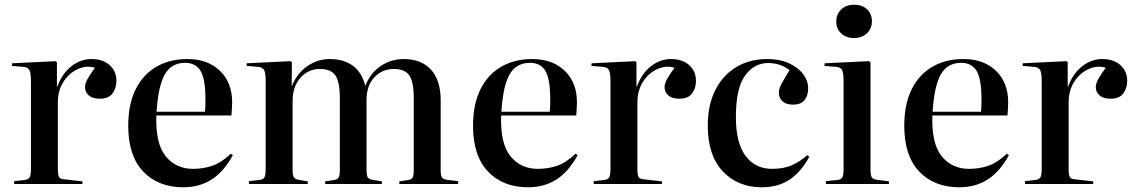

<svg xmlns="http://www.w3.org/2000/svg" viewBox="-20 -779 4808 813"><path d="M40 0V-12L85 -17Q101 -19 106 -29Q111 -39 111 -65V-435Q111 -469 104.5 -482Q98 -495 76 -496L30 -500L31 -511L216 -520L221 -515V-413H223Q244 -469 283 -499Q322 -529 367 -529Q416 -529 444.5 -503Q473 -477 473 -437Q473 -406 456.5 -383.5Q440 -361 403 -361Q371 -361 355.5 -375.5Q340 -390 340 -409Q340 -425 350 -443.5Q360 -462 382 -492Q347 -503 310.5 -487Q274 -471 249.5 -434Q225 -397 225 -345V-63Q225 -40 229.5 -30.5Q234 -21 250 -20L329 -11V0Z M756 14Q650 14 586.5 -52.5Q523 -119 523 -246Q523 -338 554.5 -401Q586 -464 642.5 -496.5Q699 -529 773 -529Q860 -529 911.5 -479Q963 -429 963 -346Q963 -331 962 -318Q961 -305 960 -290H642Q638 -171 681.5 -117.5Q725 -64 797 -64Q839 -64 877.5 -76.5Q916 -89 957 -128L966 -122Q927 -51 875.5 -18.5Q824 14 756 14ZM643 -306H848Q849 -317 849.5 -329.5Q850 -342 850 -357Q850 -444 829.5 -478.5Q809 -513 764 -513Q729 -513 703.5 -494Q678 -475 663 -429.5Q648 -384 643 -306Z M1034 0V-12L1079 -17Q1095 -19 1100 -28.5Q1105 -38 1105 -65V-435Q1105 -469 1098.5 -482Q1092 -495 1070 -496L1024 -500L1025 -511L1210 -520L1216 -515L1215 -415H1216Q1238 -469 1281.5 -499Q1325 -529 1376 -529Q1434 -529 1473 -501.5Q1512 -474 1527 -415Q1547 -469 1591.5 -499Q1636 -529 1689 -529Q1764 -529 1805 -484Q1846 -439 1846 -354V-58Q1846 -35 1852 -27Q1858 -19 1877 -17L1920 -12V0H1671V-11L1704 -16Q1721 -18 1726.5 -26Q1732 -34 1732 -58V-361Q1732 -433 1713 -460Q1694 -487 1648 -487Q1599 -487 1565.5 -452Q1532 -417 1532 -356V-61Q1532 -42 1535.5 -31.5Q1539 -21 1556 -18L1597 -11V0H1357V-11L1390 -16Q1407 -18 1413 -26Q1419 -34 1419 -58V-361Q1419 -433 1400 -460Q1381 -487 1335 -487Q1285 -487 1252 -449.5Q1219 -412 1219 -352V-61Q1219 -38 1223.5 -29.5Q1228 -21 1243 -18L1283 -11V0Z M2216 14Q2110 14 2046.5 -52.5Q1983 -119 1983 -246Q1983 -338 2014.5 -401Q2046 -464 2102.5 -496.5Q2159 -529 2233 -529Q2320 -529 2371.5 -479Q2423 -429 2423 -346Q2423 -331 2422 -318Q2421 -305 2420 -290H2102Q2098 -171 2141.5 -117.5Q2185 -64 2257 -64Q2299 -64 2337.5 -76.5Q2376 -89 2417 -128L2426 -122Q2387 -51 2335.5 -18.5Q2284 14 2216 14ZM2103 -306H2308Q2309 -317 2309.5 -329.5Q2310 -342 2310 -357Q2310 -444 2289.5 -478.5Q2269 -513 2224 -513Q2189 -513 2163.5 -494Q2138 -475 2123 -429.5Q2108 -384 2103 -306Z M2494 0V-12L2539 -17Q2555 -19 2560 -29Q2565 -39 2565 -65V-435Q2565 -469 2558.5 -482Q2552 -495 2530 -496L2484 -500L2485 -511L2670 -520L2675 -515V-413H2677Q2698 -469 2737 -499Q2776 -529 2821 -529Q2870 -529 2898.5 -503Q2927 -477 2927 -437Q2927 -406 2910.5 -383.5Q2894 -361 2857 -361Q2825 -361 2809.5 -375.5Q2794 -390 2794 -409Q2794 -425 2804 -443.5Q2814 -462 2836 -492Q2801 -503 2764.5 -487Q2728 -471 2703.5 -434Q2679 -397 2679 -345V-63Q2679 -40 2683.5 -30.5Q2688 -21 2704 -20L2783 -11V0Z M3206 14Q3104 14 3040.5 -53.5Q2977 -121 2977 -247Q2977 -334 3008.5 -397Q3040 -460 3097 -494.5Q3154 -529 3229 -529Q3282 -529 3321 -511Q3360 -493 3381 -465Q3402 -437 3402 -405Q3402 -375 3387 -355.5Q3372 -336 3338 -336Q3309 -336 3293.5 -350Q3278 -364 3278 -387Q3278 -403 3289 -423.5Q3300 -444 3323 -482Q3285 -512 3232 -512Q3173 -512 3134.5 -458.5Q3096 -405 3096 -283Q3096 -174 3137 -119Q3178 -64 3249 -64Q3300 -64 3335.5 -80.5Q3371 -97 3398 -122L3407 -115Q3372 -51 3323.5 -18.5Q3275 14 3206 14Z M3596 -618Q3563 -618 3542 -637.5Q3521 -657 3521 -688Q3521 -719 3542 -739Q3563 -759 3596 -759Q3631 -759 3651.5 -739.5Q3672 -720 3672 -689Q3672 -658 3651 -638Q3630 -618 3596 -618ZM3477 0V-12L3527 -17Q3543 -19 3547.5 -29Q3552 -39 3552 -65V-435Q3552 -469 3546 -482Q3540 -495 3518 -496L3471 -500L3472 -511L3659 -520L3666 -515V-61Q3666 -38 3671 -29Q3676 -20 3692 -18L3744 -11V0Z M4042 14Q3936 14 3872.5 -52.5Q3809 -119 3809 -246Q3809 -338 3840.5 -401Q3872 -464 3928.5 -496.5Q3985 -529 4059 -529Q4146 -529 4197.5 -479Q4249 -429 4249 -346Q4249 -331 4248 -318Q4247 -305 4246 -290H3928Q3924 -171 3967.5 -117.5Q4011 -64 4083 -64Q4125 -64 4163.5 -76.5Q4202 -89 4243 -128L4252 -122Q4213 -51 4161.5 -18.5Q4110 14 4042 14ZM3929 -306H4134Q4135 -317 4135.5 -329.5Q4136 -342 4136 -357Q4136 -444 4115.5 -478.5Q4095 -513 4050 -513Q4015 -513 3989.5 -494Q3964 -475 3949 -429.5Q3934 -384 3929 -306Z M4320 0V-12L4365 -17Q4381 -19 4386 -29Q4391 -39 4391 -65V-435Q4391 -469 4384.5 -482Q4378 -495 4356 -496L4310 -500L4311 -511L4496 -520L4501 -515V-413H4503Q4524 -469 4563 -499Q4602 -529 4647 -529Q4696 -529 4724.5 -503Q4753 -477 4753 -437Q4753 -406 4736.5 -383.5Q4720 -361 4683 -361Q4651 -361 4635.5 -375.5Q4620 -390 4620 -409Q4620 -425 4630 -443.5Q4640 -462 4662 -492Q4627 -503 4590.5 -487Q4554 -471 4529.5 -434Q4505 -397 4505 -345V-63Q4505 -40 4509.5 -30.5Q4514 -21 4530 -20L4609 -11V0Z"/></svg>

Font: Literata 72pt Medium
Style: Regular
Weight: 500
Designer: Latin by Veronika Burian and Jose Scaglione. Greek by Irene Vlachou. Cyrillic by Vera Evstafieva.
Foundry: TypeTogether
Version: Version 3.002